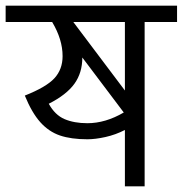

<svg xmlns="http://www.w3.org/2000/svg" viewBox="-30 -661 648 681"><path d="M598 -641V-583H483V0H413V-200Q380 -183 344 -175Q308 -167 280 -167Q222 -167 182.5 -180.5Q143 -194 113 -227.5Q83 -261 58 -322Q134 -352 163 -383.5Q192 -415 192 -462Q192 -521 155 -583H-10V-641ZM413 -583H230L413 -340ZM280 -224Q344 -224 409 -262L262 -457Q262 -403 234 -364Q206 -325 143 -293Q165 -253 199 -238.5Q233 -224 280 -224Z"/></svg>

Font: Biryani Light
Style: Regular
Weight: 300
Designer: Dan Reynolds and Mathieu Réguer
Foundry: Dan Reynolds and Mathieu Réguer
Version: Version 1.004; ttfautohint (v1.1) -l 5 -r 5 -G 72 -x 0 -D la